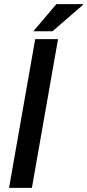

<svg xmlns="http://www.w3.org/2000/svg" viewBox="-20 -913 424 933"><path d="M24 0 151 -723H262L135 0ZM142 -761 254 -893H383L384 -890L235 -761Z"/></svg>

Font: Archivo SemiExpanded Medium
Style: Italic
Weight: 500
Width: 6
Italic angle: -10°
Designer: Hector Gatti
Foundry: Omnibus-Type
Version: Version 2.001